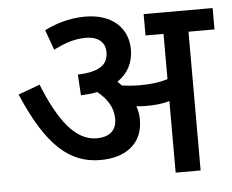

<svg xmlns="http://www.w3.org/2000/svg" viewBox="-48 -687 898 743"><g transform="rotate(-5 401.5 -316.0)"><path d="M485 -216C485 -235 482 -253 476 -269C488 -268 500 -267 511 -267C545 -267 574 -269 605 -278V0H702V-539H803V-622H535V-539H605V-363C571 -353 539 -349 498 -349C472 -349 449 -351 427 -354C422 -359 417 -365 411 -370C453 -398 474 -440 474 -490C474 -572 415 -632 308 -632C241 -632 186 -611 150 -593L178 -515C221 -536 257 -550 305 -550C343 -550 379 -533 379 -488C379 -441 348 -414 261 -411L266 -330C289 -331 311 -333 330 -337C367 -307 390 -272 390 -228C390 -180 359 -159 312 -159C230 -159 167 -243 110 -385L26 -354C114 -147 202 -74 320 -74C418 -74 485 -123 485 -216Z"/></g></svg>

Font: Noto Sans Devanagari UI Medium
Style: Regular
Weight: 500
Designer: Jelle Bosma - Monotype Design Team
Foundry: Monotype Imaging Inc.
Version: Version 2.004